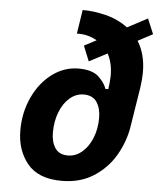

<svg xmlns="http://www.w3.org/2000/svg" viewBox="-57 -873 770 930"><g transform="rotate(5 328.5 -407.5)"><path d="M585 -699Q624 -637 624 -549Q624 -516 618 -475L587 -280Q575 -207 536.5 -141Q498 -75 432.5 -33Q367 9 277 9Q164 9 110.5 -56Q57 -121 57 -218Q57 -305 91.5 -379Q126 -453 184.5 -496.5Q243 -540 313 -540Q379 -540 410 -511Q441 -482 450 -453H464L468 -484Q470 -508 470 -519Q470 -580 446 -625L358 -579L328 -653L387 -684Q342 -710 289 -708L307 -824Q358 -825 419 -810Q480 -795 528 -759L626 -811L657 -737ZM432 -310Q432 -357 412 -387Q392 -417 348 -417Q311 -417 280.5 -391Q250 -365 232.5 -320Q215 -275 215 -221Q215 -175 234.5 -145.5Q254 -116 297 -116Q334 -116 365 -142Q396 -168 414 -212.5Q432 -257 432 -310Z"/></g></svg>

Font: Be Vietnam ExtraBold
Style: Italic
Weight: 800
Italic angle: -9.778°
Designer: Gabriel Lam
Foundry: TypeRant
Version: Version 3.000